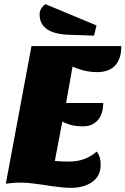

<svg xmlns="http://www.w3.org/2000/svg" viewBox="-20 -881 602 921"><path d="M444 -154Q463 -130 463 -91Q463 -37 423 -8.5Q383 20 320 20Q284 20 229 12Q121 -5 88 -5Q55 -5 42 -3.5Q29 -2 8 0L131 -660H562Q562 -599 532.5 -567Q503 -535 445 -535Q387 -535 328 -562L297 -387H475Q475 -334 449 -304.5Q423 -275 379.5 -275Q336 -275 309 -285Q282 -295 279 -298L243 -109Q267 -106 312 -106Q389 -106 444 -154ZM170 -812Q170 -841 198 -861L443 -759L431 -710L312 -714Q170 -719 170 -812Z"/></svg>

Font: Sansita One
Style: Regular
Weight: 400
Designer: Pablo Cosgaya
Foundry: Omnibus-Type
Version: Version 1.001